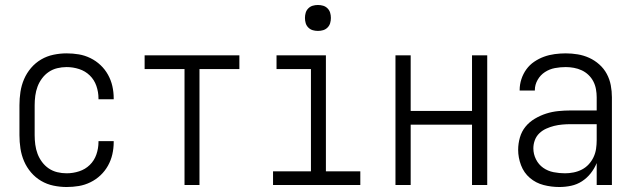

<svg xmlns="http://www.w3.org/2000/svg" viewBox="-20 -742 2540 770"><path d="M247 8Q221 8 194.5 2.5Q168 -3 145 -16.5Q122 -30 104.5 -50.5Q87 -71 76.5 -95.5Q66 -120 62 -146.5Q58 -173 58 -200V-320Q58 -347 62 -373.5Q66 -400 76.5 -424.5Q87 -449 104.5 -469.5Q122 -490 145 -503.5Q168 -517 194.5 -522.5Q221 -528 247 -528Q272 -528 296 -524Q320 -520 342.5 -509Q365 -498 383 -481Q401 -464 413 -442.5Q425 -421 430.5 -397Q436 -373 436 -348V-344H375V-347Q375 -373 366.5 -397.5Q358 -422 340 -439.5Q322 -457 297.5 -465Q273 -473 247 -473Q228 -473 209.5 -468.5Q191 -464 175.5 -453.5Q160 -443 148.5 -427.5Q137 -412 130.5 -394.5Q124 -377 121.5 -358Q119 -339 119 -320V-200Q119 -181 121.5 -162Q124 -143 130.5 -125.5Q137 -108 148.5 -92.5Q160 -77 175.5 -66.5Q191 -56 209.5 -51.5Q228 -47 247 -47Q273 -47 297.5 -55Q322 -63 340 -80.5Q358 -98 366.5 -122.5Q375 -147 375 -173V-176H436V-172Q436 -147 430.5 -123Q425 -99 413 -77.5Q401 -56 383 -39Q365 -22 342.5 -11Q320 0 296 4Q272 8 247 8Z M720 0V-465H560V-520H940V-465H780V0Z M1075 0V-55H1227V-465H1089V-520H1287V-55H1425V0ZM1255 -618Q1244 -618 1234 -621Q1224 -624 1216.5 -631.5Q1209 -639 1206 -649Q1203 -659 1203 -670Q1203 -681 1206 -691Q1209 -701 1216.5 -708.5Q1224 -716 1234 -719Q1244 -722 1255 -722Q1266 -722 1276 -719Q1286 -716 1293.5 -708.5Q1301 -701 1304 -691Q1307 -681 1307 -670Q1307 -659 1304 -649Q1301 -639 1293.5 -631.5Q1286 -624 1276 -621Q1266 -618 1255 -618Z M1566 0V-520H1627V-297H1873V-520H1934V0H1873V-242H1627V0Z M2223 8Q2191 8 2160 0Q2129 -8 2105 -28.5Q2081 -49 2069.5 -79.5Q2058 -110 2058 -141Q2058 -166 2065 -190.5Q2072 -215 2087.5 -234Q2103 -253 2125 -266Q2147 -279 2170.5 -286.5Q2194 -294 2219 -296.5Q2244 -299 2268 -299H2373V-352Q2373 -368 2370 -384.5Q2367 -401 2359.5 -415.5Q2352 -430 2340 -441.5Q2328 -453 2313 -460Q2298 -467 2281.5 -470Q2265 -473 2249 -473Q2227 -473 2205.5 -469Q2184 -465 2165.5 -453Q2147 -441 2136 -421.5Q2125 -402 2125 -381V-379H2064V-381Q2064 -403 2071 -424.5Q2078 -446 2091 -464Q2104 -482 2122.5 -494.5Q2141 -507 2161.5 -514.5Q2182 -522 2204.5 -525Q2227 -528 2249 -528Q2273 -528 2297 -524Q2321 -520 2343 -510Q2365 -500 2383.5 -483.5Q2402 -467 2413.5 -445.5Q2425 -424 2429.5 -400Q2434 -376 2434 -352V0H2373V-88Q2364 -66 2349 -47Q2334 -28 2314 -15Q2294 -2 2270.5 3Q2247 8 2223 8ZM2246 -47Q2263 -47 2280.5 -50.5Q2298 -54 2313.5 -62Q2329 -70 2341 -83Q2353 -96 2360.5 -112Q2368 -128 2370.5 -145.5Q2373 -163 2373 -180V-244H2268Q2252 -244 2235 -242.5Q2218 -241 2202 -237Q2186 -233 2170.5 -226Q2155 -219 2143 -207.5Q2131 -196 2125 -180Q2119 -164 2119 -147Q2119 -124 2129.5 -103Q2140 -82 2158.5 -69Q2177 -56 2200 -51.5Q2223 -47 2246 -47Z"/></svg>

Font: Iosevka Term Curly Light
Style: Regular
Weight: 300
Designer: Belleve Invis
Foundry: Belleve Invis
Version: Version 32.3.0